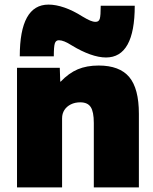

<svg xmlns="http://www.w3.org/2000/svg" viewBox="-20 -815 667 835"><path d="M54 0V-520H240L242 -460H244Q279 -497 318 -513.5Q357 -530 409 -530Q500 -530 542 -480Q584 -430 584 -320V0H388V-280Q388 -329 374.5 -349.5Q361 -370 329 -370Q306 -370 288 -361Q270 -352 260 -336.5Q250 -321 250 -300V0ZM441 -565Q410 -565 372 -578.5Q334 -592 293 -617Q274 -629 260.5 -634.5Q247 -640 236 -640Q223 -640 218.5 -626.5Q214 -613 214 -570H66Q66 -795 191 -795Q223 -795 260.5 -782Q298 -769 339 -743Q359 -731 372 -725.5Q385 -720 396 -720Q410 -720 414 -733.5Q418 -747 418 -790H566Q566 -565 441 -565Z"/></svg>

Font: M PLUS 1 Thin Black
Style: Regular
Weight: 900
Version: Version 1.001